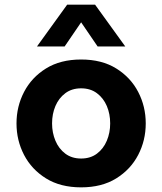

<svg xmlns="http://www.w3.org/2000/svg" viewBox="-20 -796 698 826"><path d="M139 -596 269 -776H389L519 -596H400L329 -700L258 -596ZM329 10Q240 10 178 -28.5Q116 -67 83.5 -129.5Q51 -192 51 -265Q51 -338 83.5 -400.5Q116 -463 178 -501.5Q240 -540 329 -540Q418 -540 480 -501.5Q542 -463 574.5 -400.5Q607 -338 607 -265Q607 -192 574.5 -129.5Q542 -67 480 -28.5Q418 10 329 10ZM329 -114Q369 -114 397 -135Q425 -156 439.5 -190.5Q454 -225 454 -265Q454 -306 439.5 -340Q425 -374 397 -395Q369 -416 329 -416Q289 -416 261 -395Q233 -374 218.5 -340Q204 -306 204 -265Q204 -225 218.5 -190.5Q233 -156 261 -135Q289 -114 329 -114Z"/></svg>

Font: Be Vietnam Pro
Style: Bold
Weight: 700
Designer: Lam Bao, Tony Le, Vietanh Nguyen
Foundry: Yellow Type Foundry
Version: Version 1.002; ttfautohint (v1.8.3)